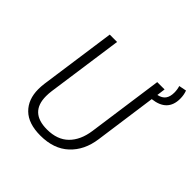

<svg xmlns="http://www.w3.org/2000/svg" viewBox="-200 -933 1109 1109"><g transform="rotate(45 355.0 -378.5)"><path d="M595 -593 542 -212Q528 -110 463 -49.5Q398 11 289 11Q191 11 141 -38Q91 -87 91 -171Q91 -192 94 -216L160 -685H220L154 -217Q151 -195 151 -174Q151 -41 291 -41Q375 -41 423 -88.5Q471 -136 483 -221L548 -685H608L601 -633Q633 -640 647 -659.5Q661 -679 661 -712Q661 -736 654 -759L700 -768Q710 -742 710 -711Q710 -606 595 -593Z"/></g></svg>

Font: FiraGO Light
Style: Italic
Weight: 300
Italic angle: -8°
Designer: bBox Type GmbH
Foundry: bBox Type GmbH
Version: Version 1.001